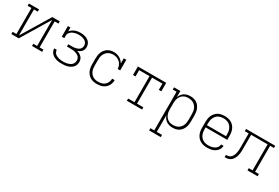

<svg xmlns="http://www.w3.org/2000/svg" viewBox="73 -1574 4128 2836"><g transform="rotate(30 2137.5 -156.5)"><path d="M37 0V-38H102V-482H37V-520H210V-482H145V-38L436 -520H563V-482H498V-38H563V0H390V-38H455V-482L164 0Z M903 8Q879 8 855.5 6Q832 4 809.5 -2.5Q787 -9 765.5 -20Q744 -31 727.5 -47.5Q711 -64 701.5 -86Q692 -108 692 -132V-134H735V-133Q735 -115 743 -98Q751 -81 765 -69Q779 -57 796 -49.5Q813 -42 830.5 -37.5Q848 -33 866.5 -31.5Q885 -30 903 -30Q922 -30 941 -32Q960 -34 978 -39Q996 -44 1013.5 -52.5Q1031 -61 1044 -74.5Q1057 -88 1064 -106Q1071 -124 1071 -143Q1071 -162 1064 -180Q1057 -198 1043 -210.5Q1029 -223 1011.5 -231Q994 -239 975.5 -243.5Q957 -248 938 -249.5Q919 -251 900 -251H841V-290H900Q917 -290 934 -291Q951 -292 968 -296Q985 -300 1000.5 -307Q1016 -314 1029 -325.5Q1042 -337 1048.5 -353.5Q1055 -370 1055 -387Q1055 -404 1049 -420Q1043 -436 1031.5 -448.5Q1020 -461 1004.5 -468.5Q989 -476 973 -481Q957 -486 940 -488Q923 -490 906 -490Q888 -490 870.5 -487.5Q853 -485 836 -480Q819 -475 803 -466.5Q787 -458 774.5 -446Q762 -434 753.5 -418Q745 -402 745 -384V-339H702V-520H745V-454Q759 -473 779 -487.5Q799 -502 821.5 -511Q844 -520 868 -524Q892 -528 916 -528Q938 -528 959.5 -525Q981 -522 1001 -515Q1021 -508 1039.5 -496.5Q1058 -485 1071.5 -468Q1085 -451 1091.5 -430Q1098 -409 1098 -388Q1098 -367 1091.5 -347.5Q1085 -328 1071.5 -313Q1058 -298 1040 -287.5Q1022 -277 1003 -271Q1025 -265 1046 -254Q1067 -243 1083 -226.5Q1099 -210 1106.5 -187.5Q1114 -165 1114 -142Q1114 -118 1106 -94.5Q1098 -71 1081.5 -53Q1065 -35 1043.5 -23Q1022 -11 999 -4Q976 3 951.5 5.5Q927 8 903 8Z M1498 8Q1469 8 1441 2.5Q1413 -3 1388.5 -17Q1364 -31 1345 -52.5Q1326 -74 1314.5 -100Q1303 -126 1298.5 -154Q1294 -182 1294 -210V-310Q1294 -337 1298 -364.5Q1302 -392 1312.5 -417Q1323 -442 1340 -463.5Q1357 -485 1380.5 -500Q1404 -515 1430.5 -521.5Q1457 -528 1485 -528Q1510 -528 1535.5 -522Q1561 -516 1583.5 -503Q1606 -490 1624.5 -471.5Q1643 -453 1655 -431V-520H1698V-339H1655Q1655 -370 1642.5 -398.5Q1630 -427 1607.5 -448Q1585 -469 1555.5 -479.5Q1526 -490 1495 -490Q1473 -490 1450.5 -484.5Q1428 -479 1409 -467Q1390 -455 1375.5 -437Q1361 -419 1352 -398.5Q1343 -378 1340 -355.5Q1337 -333 1337 -310V-210Q1337 -187 1340 -164.5Q1343 -142 1352 -121Q1361 -100 1375.5 -82Q1390 -64 1410 -52Q1430 -40 1452.5 -35Q1475 -30 1498 -30Q1528 -30 1558 -38Q1588 -46 1610.5 -66Q1633 -86 1645 -114.5Q1657 -143 1657 -174H1700Q1700 -148 1693.5 -123Q1687 -98 1673.5 -76Q1660 -54 1640.5 -37Q1621 -20 1597.5 -10Q1574 0 1548.5 4Q1523 8 1498 8Z M2008 0V-38H2116V-482H1939V-375H1896V-520H2379V-375H2336V-482H2159V-38H2267V0Z M2512 215V177H2577V-482H2512V-520H2620V-414Q2629 -440 2645.5 -462.5Q2662 -485 2684.5 -500Q2707 -515 2734.5 -521.5Q2762 -528 2789 -528Q2817 -528 2844 -522Q2871 -516 2894.5 -501.5Q2918 -487 2935 -465Q2952 -443 2962.5 -417.5Q2973 -392 2977 -364.5Q2981 -337 2981 -310V-210Q2981 -183 2977 -155.5Q2973 -128 2962.5 -102.5Q2952 -77 2935 -55Q2918 -33 2894.5 -18.5Q2871 -4 2844 2Q2817 8 2789 8Q2762 8 2734.5 1.5Q2707 -5 2684.5 -20Q2662 -35 2645.5 -57.5Q2629 -80 2620 -106V177H2710V215ZM2776 -30Q2799 -30 2821.5 -35Q2844 -40 2864 -52Q2884 -64 2898.5 -81.5Q2913 -99 2922 -120Q2931 -141 2934.5 -164Q2938 -187 2938 -210V-310Q2938 -333 2934.5 -356Q2931 -379 2922 -400Q2913 -421 2898.5 -438.5Q2884 -456 2864 -468Q2844 -480 2821.5 -485Q2799 -490 2776 -490Q2753 -490 2731 -485Q2709 -480 2690 -467.5Q2671 -455 2657 -437Q2643 -419 2634.5 -398Q2626 -377 2623 -355Q2620 -333 2620 -310V-210Q2620 -187 2623 -165Q2626 -143 2634.5 -122Q2643 -101 2657 -83Q2671 -65 2690 -52.5Q2709 -40 2731 -35Q2753 -30 2776 -30Z M3377 8Q3348 8 3320 2.5Q3292 -3 3266.5 -16.5Q3241 -30 3221.5 -51.5Q3202 -73 3190 -99Q3178 -125 3173.5 -153Q3169 -181 3169 -210V-310Q3169 -338 3173.5 -366.5Q3178 -395 3190 -421Q3202 -447 3221 -468.5Q3240 -490 3265 -503.5Q3290 -517 3318.5 -522.5Q3347 -528 3375 -528Q3403 -528 3431.5 -522.5Q3460 -517 3485 -503.5Q3510 -490 3529 -468.5Q3548 -447 3560 -421Q3572 -395 3576.5 -366.5Q3581 -338 3581 -310V-241H3212V-210Q3212 -187 3215.5 -164Q3219 -141 3228 -120Q3237 -99 3252.5 -81Q3268 -63 3288 -51.5Q3308 -40 3331 -35Q3354 -30 3377 -30Q3394 -30 3412 -32Q3430 -34 3447 -39Q3464 -44 3479.5 -52.5Q3495 -61 3507.5 -73.5Q3520 -86 3527.5 -102.5Q3535 -119 3536 -137H3579Q3577 -114 3568.5 -92Q3560 -70 3545 -53Q3530 -36 3510 -23.5Q3490 -11 3468 -4Q3446 3 3423 5.5Q3400 8 3377 8ZM3212 -279H3538V-310Q3538 -333 3534.5 -356Q3531 -379 3522 -400Q3513 -421 3498 -439Q3483 -457 3463.5 -468.5Q3444 -480 3421 -485Q3398 -490 3375 -490Q3352 -490 3329 -485Q3306 -480 3286.5 -468.5Q3267 -457 3252 -439Q3237 -421 3228 -400Q3219 -379 3215.5 -356Q3212 -333 3212 -310Z M3675 0V-38Q3694 -38 3713.5 -42Q3733 -46 3748.5 -57.5Q3764 -69 3774.5 -85.5Q3785 -102 3791.5 -120Q3798 -138 3801 -157Q3804 -176 3805.5 -195.5Q3807 -215 3807 -234Q3807 -253 3807 -273V-482H3741V-520H4238V-482H4173V-38H4238V0H4065V-38H4130V-482H3849V-276Q3849 -253 3849 -229Q3849 -205 3847 -181.5Q3845 -158 3840 -135Q3835 -112 3825.5 -90.5Q3816 -69 3801 -50Q3786 -31 3766 -19Q3746 -7 3722.5 -3.5Q3699 0 3675 0Z"/></g></svg>

Font: Iosevka Etoile Extralight
Style: Regular
Weight: 200
Designer: Belleve Invis
Foundry: Belleve Invis
Version: Version 22.1.2; ttfautohint (v1.8.4)